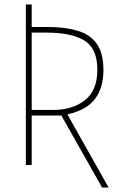

<svg xmlns="http://www.w3.org/2000/svg" viewBox="-20 -734 540 854"><path d="M434 100 253 -220H121V0H95V-714H121V-614H190Q270 -614 326 -597Q382 -580 411 -538.5Q440 -497 440 -422Q440 -344 403 -294.5Q366 -245 280 -225L463 100ZM216 -245Q303 -245 358 -288.5Q413 -332 413 -424Q413 -519 355 -554Q297 -589 186 -589H121V-245Z"/></svg>

Font: Noto Sans Mono ExtraCondensed Thin
Style: Regular
Weight: 100
Width: 2
Designer: Monotype Design Team
Foundry: Monotype Imaging Inc.
Version: Version 2.014; ttfautohint (v1.8.4.7-5d5b)